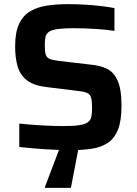

<svg xmlns="http://www.w3.org/2000/svg" viewBox="-20 -716 660 926"><path d="M324 8Q286 8 241 6Q196 4 152 0.5Q108 -3 73 -7V-120Q128 -114 186.5 -111Q245 -108 282 -108Q332 -108 360.5 -112Q389 -116 403 -126Q418 -137 421 -154.5Q424 -172 424 -197Q424 -228 419.5 -244Q415 -260 401.5 -267Q388 -274 359 -277L205 -296Q144 -303 111 -328Q78 -353 65.5 -394Q53 -435 53 -493Q53 -560 72 -600.5Q91 -641 125.5 -661.5Q160 -682 207 -689Q254 -696 309 -696Q349 -696 390.5 -693.5Q432 -691 469.5 -686.5Q507 -682 532 -677V-567Q495 -573 440 -576.5Q385 -580 337 -580Q290 -580 262.5 -576.5Q235 -573 220 -565Q203 -555 199.5 -538.5Q196 -522 196 -499Q196 -468 200.5 -453Q205 -438 219.5 -432Q234 -426 266 -422L420 -404Q462 -400 494.5 -385Q527 -370 546 -330Q556 -309 561 -278Q566 -247 566 -205Q566 -132 548.5 -89.5Q531 -47 498.5 -26Q466 -5 421.5 1.5Q377 8 324 8ZM197 190V185L274 -18H361V-13L322 190Z"/></svg>

Font: Saira SemiBold
Style: Regular
Weight: 600
Designer: Hector Gatti with collaboration of the Omnibus-Type team
Foundry: Omnibus-Type
Version: Version 1.100; ttfautohint (v1.8.3)